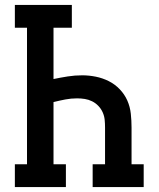

<svg xmlns="http://www.w3.org/2000/svg" viewBox="-20 -755 640 775"><path d="M40 0V-92H89V-643H40V-735H270V-643H196V-436Q225 -442 253.5 -446.5Q282 -451 312 -451Q339 -451 366.5 -445.5Q394 -440 419 -427.5Q444 -415 463.5 -394.5Q483 -374 494 -349Q505 -324 508 -296Q511 -268 511 -240V-92H560V0H354V-92H404V-240Q404 -256 402.5 -271.5Q401 -287 394.5 -301.5Q388 -316 377 -327.5Q366 -339 352 -346Q338 -353 322.5 -355.5Q307 -358 291 -358Q267 -358 243.5 -353.5Q220 -349 196 -343V-92H246V0Z"/></svg>

Font: Iosevka Etoile Semibold
Style: Regular
Weight: 600
Designer: Belleve Invis
Foundry: Belleve Invis
Version: Version 22.1.2; ttfautohint (v1.8.4)